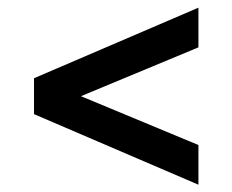

<svg xmlns="http://www.w3.org/2000/svg" viewBox="-20 -592 615 508"><path d="M505 -103.3 70 -290V-385L505 -571.7V-466.7L194.2 -337.5L505 -208.3Z"/></svg>

Font: Funnel Display Light SemiBold
Style: Regular
Weight: 600
Version: Version 1.000